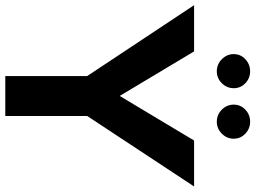

<svg xmlns="http://www.w3.org/2000/svg" viewBox="-143 -826 966 726"><g transform="rotate(90 340.0 -463.0)"><path d="M508.3 -713.9 339.8 -432.6 171.4 -713.9H-3.4L264.6 -309.6V0H415.5V-309.6L682.1 -713.9ZM181.6 -863.8Q181.6 -837.9 200.9 -818.8Q220.2 -799.8 246.6 -799.8Q272.9 -799.8 291.7 -818.8Q310.5 -837.9 310.5 -863.8Q310.5 -889.6 291.7 -907.7Q272.9 -925.8 246.6 -925.8Q220.2 -925.8 200.9 -907.7Q181.6 -889.6 181.6 -863.8ZM372.6 -863.8Q372.6 -837.9 391.6 -818.8Q410.6 -799.8 437 -799.8Q463.4 -799.8 482.4 -818.8Q501.5 -837.9 501.5 -863.8Q501.5 -889.6 482.4 -907.7Q463.4 -925.8 437 -925.8Q410.6 -925.8 391.6 -907.7Q372.6 -889.6 372.6 -863.8Z"/></g></svg>

Font: Estedad-FD-VF Thin
Style: Regular
Weight: 100
Designer: Amin Abedi
Version: Version 5.0